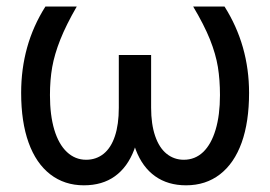

<svg xmlns="http://www.w3.org/2000/svg" viewBox="-20 -550 815 580"><path d="M130.9 -262.7Q130.9 -202.1 144 -158.2Q157.2 -114.3 182.1 -90.8Q207 -67.4 240.2 -67.4Q270.5 -67.4 293 -85.4Q315.4 -103.5 327.1 -138.7Q338.9 -173.8 338.9 -224.6V-383.8H405.3V-225.6Q405.3 -150.4 385.3 -97.7Q365.2 -44.9 327.1 -17.6Q289.1 9.8 233.4 9.8Q174.8 9.8 131.8 -23.4Q88.9 -56.6 66.4 -119.1Q43.9 -181.6 43.9 -269.5Q43.9 -341.8 62 -406.7Q80.1 -471.7 117.2 -530.3H211.9Q179.7 -474.6 162.1 -430.2Q144.5 -385.7 137.7 -347.2Q130.9 -308.6 130.9 -262.7ZM732.4 -269.5Q732.4 -181.6 710 -119.1Q687.5 -56.6 644.5 -23.4Q601.6 9.8 542 9.8Q487.3 9.8 448.7 -17.6Q410.2 -44.9 390.1 -97.7Q370.1 -150.4 370.1 -225.6V-383.8H436.5V-224.6Q436.5 -174.8 448.7 -139.2Q460.9 -103.5 483.4 -85.4Q505.9 -67.4 535.2 -67.4Q569.3 -67.4 593.8 -90.8Q618.2 -114.3 631.3 -158.2Q644.5 -202.1 644.5 -262.7Q644.5 -308.6 638.2 -347.7Q631.8 -386.7 614.3 -430.7Q596.7 -474.6 563.5 -530.3H658.2Q695.3 -471.7 713.9 -406.2Q732.4 -340.8 732.4 -269.5Z"/></svg>

Font: Pretendard GOV Variable
Style: Regular
Weight: 400
Designer: Base glyphs from Inter by Rasmus Andersson; Hangul glyphs from Noto Sans CJK(Source Han Sans) by Jang Soo-young and Kang
Foundry: Kil Hyung-jin
Version: Version 1.307;Glyphs 3.2 (3192)